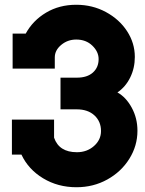

<svg xmlns="http://www.w3.org/2000/svg" viewBox="-20 -777 610 806"><path d="M557 -228Q557 -165 523 -110.5Q489 -56 430.5 -23.5Q372 9 301 9Q223 9 161 -28.5Q99 -66 70 -128H30V-275H207V-199Q228 -138 303 -138Q345 -138 374.5 -164Q404 -190 404 -227Q404 -267 376.5 -292.5Q349 -318 302 -318H234V-451H303Q346 -451 370 -472.5Q394 -494 394 -529Q394 -560 367.5 -585.5Q341 -611 300 -611Q264 -611 237 -588.5Q210 -566 210 -536V-519V-489H33V-636H88Q118 -691 173.5 -724Q229 -757 300 -757Q368 -757 424.5 -726.5Q481 -696 513.5 -646Q546 -596 546 -538Q546 -491 526.5 -451.5Q507 -412 473 -389Q509 -369 533 -325Q557 -281 557 -228Z"/></svg>

Font: Arvo
Style: Bold
Weight: 700
Designer: Anton Koovit (Cyrillic Expansion: Cyreal)
Foundry: Anton Koovit, Yassin Baggar
Version: Version 3.000